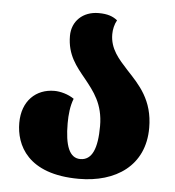

<svg xmlns="http://www.w3.org/2000/svg" viewBox="-45 -592 593 649"><g transform="rotate(5 251.0 -268.0)"><path d="M246 14C370 14 468 -49 468 -178C468 -273 420 -321 378 -366C346 -401 316 -433 316 -483C316 -499 320 -517 328 -531C313 -543 295 -550 264 -550C211 -550 174 -515 174 -465C174 -400 206 -363 237 -325C269 -285 302 -245 302 -170C302 -94 285 -53 245 -53C208 -53 192 -94 192 -170C192 -199 195 -229 205 -254C185 -268 158 -275 138 -275C76 -275 29 -232 29 -157C29 -83 71 14 246 14Z"/></g></svg>

Font: Noto Serif Georgian ExtraCondensed Black
Style: Regular
Weight: 900
Width: 2
Designer: Monotype Design Team, Akaki Razmadze
Foundry: Google LLC
Version: Version 2.003